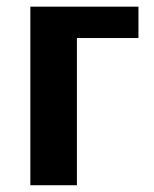

<svg xmlns="http://www.w3.org/2000/svg" viewBox="-20 -548 457 568"><path d="M207.5 -435.5V0H69.8V-528.3H389.6V-435.5Z"/></svg>

Font: Arimo
Style: Bold
Weight: 700
Designer: Steve Matteson
Foundry: Monotype Imaging Inc.
Version: Version 1.33